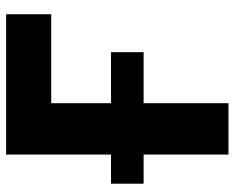

<svg xmlns="http://www.w3.org/2000/svg" viewBox="-88 -662 750 613"><g transform="rotate(-90 286.5 -355.0)"><path d="M548 -566V-710H100V-375H7V-271H100V0H264V-271H427V-375H264V-566Z"/></g></svg>

Font: FIGSv2-sans-serif ExtraBold
Style: Regular
Weight: 800
Designer: Matt McInerney, Pablo Impallari, Rodrigo Fuenzalida,Mirko Velimirovic
Foundry: Matt McInerney, Pablo Impallari, Rodrigo Fuenzalida
Version: Version 4.021;hotconv 1.0.109;makeotfexe 2.5.65596